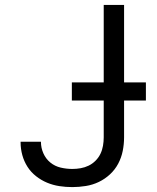

<svg xmlns="http://www.w3.org/2000/svg" viewBox="-20 -755 640 783"><path d="M275 8Q248 8 222 4Q196 0 172 -10Q148 -20 127 -36.5Q106 -53 92 -75Q78 -97 71 -122.5Q64 -148 64 -174Q64 -175 64 -176Q64 -177 64 -177H147Q147 -177 147 -176.5Q147 -176 147 -176Q147 -152 157 -129.5Q167 -107 185.5 -92Q204 -77 227.5 -71.5Q251 -66 275 -66Q292 -66 309 -69Q326 -72 341.5 -79.5Q357 -87 369.5 -99.5Q382 -112 389.5 -127.5Q397 -143 400 -160.5Q403 -178 403 -195V-735H486V-195Q486 -167 480.5 -139.5Q475 -112 462 -87.5Q449 -63 428.5 -44Q408 -25 383 -13Q358 -1 330 3.5Q302 8 275 8ZM273 -345V-419H575V-345Z"/></svg>

Font: Zed Mono Extended
Style: Regular
Weight: 400
Width: 7
Monospace: yes
Designer: Belleve Invis
Foundry: Belleve Invis
Version: Version 1.0.0; ttfautohint (v1.8.4)